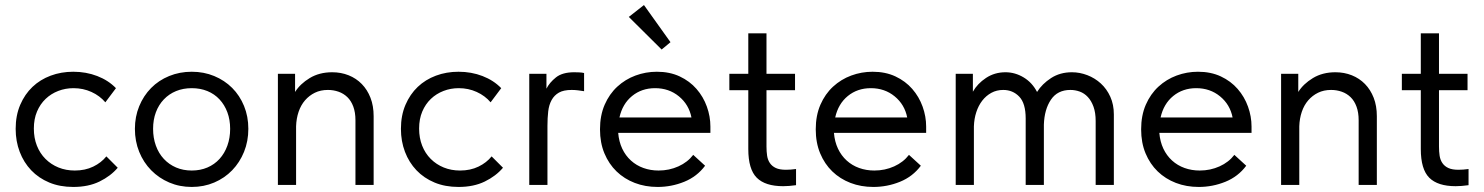

<svg xmlns="http://www.w3.org/2000/svg" viewBox="-20 -732 5874 760"><path d="M270 8Q217 8 175 -9.5Q133 -27 103.5 -58Q74 -89 58 -131Q42 -173 42 -222Q42 -275 60 -317Q78 -359 108.5 -388Q139 -417 180.5 -432.5Q222 -448 270 -448Q321 -448 365 -431Q409 -414 439 -383L397 -327Q375 -353 342 -368Q309 -383 271 -383Q239 -383 210.5 -372Q182 -361 160.5 -340.5Q139 -320 126.5 -290.5Q114 -261 114 -223Q114 -186 126 -155.5Q138 -125 160 -103Q182 -81 211.5 -69Q241 -57 276 -57Q317 -57 349 -72.5Q381 -88 401 -113L446 -68Q418 -35 374 -13.5Q330 8 270 8Z M739 8Q691 8 650 -9.5Q609 -27 578.5 -58Q548 -89 531 -131Q514 -173 514 -222Q514 -270 531 -311.5Q548 -353 578 -383.5Q608 -414 649.5 -431Q691 -448 739 -448Q787 -448 828 -431Q869 -414 899 -384Q929 -354 946 -312.5Q963 -271 963 -222Q963 -173 946 -131Q929 -89 899 -58Q869 -27 828 -9.5Q787 8 739 8ZM739 -57Q773 -57 801 -69Q829 -81 849 -103Q869 -125 880 -155.5Q891 -186 891 -222Q891 -258 880 -287.5Q869 -317 849 -338.5Q829 -360 801 -371.5Q773 -383 739 -383Q705 -383 677 -371.5Q649 -360 628.5 -338.5Q608 -317 597 -287.5Q586 -258 586 -222Q586 -186 597 -155.5Q608 -125 628.5 -103Q649 -81 677 -69Q705 -57 739 -57Z M1387 -256Q1387 -287 1378.5 -310Q1370 -333 1355 -347.5Q1340 -362 1320 -369Q1300 -376 1278 -376Q1249 -376 1226.5 -365Q1204 -354 1187.5 -335Q1171 -316 1162 -289.5Q1153 -263 1152 -232V0H1080V-440H1148V-368Q1168 -400 1206 -423Q1244 -446 1295 -446Q1330 -446 1360 -434Q1390 -422 1412 -399.5Q1434 -377 1446.5 -345Q1459 -313 1459 -272V0H1387V-256Z M1795 8Q1742 8 1700 -9.5Q1658 -27 1628.5 -58Q1599 -89 1583 -131Q1567 -173 1567 -222Q1567 -275 1585 -317Q1603 -359 1633.5 -388Q1664 -417 1705.5 -432.5Q1747 -448 1795 -448Q1846 -448 1890 -431Q1934 -414 1964 -383L1922 -327Q1900 -353 1867 -368Q1834 -383 1796 -383Q1764 -383 1735.5 -372Q1707 -361 1685.5 -340.5Q1664 -320 1651.5 -290.5Q1639 -261 1639 -223Q1639 -186 1651 -155.5Q1663 -125 1685 -103Q1707 -81 1736.5 -69Q1766 -57 1801 -57Q1842 -57 1874 -72.5Q1906 -88 1926 -113L1971 -68Q1943 -35 1899 -13.5Q1855 8 1795 8Z M2253 -446Q2261 -446 2272.5 -445.5Q2284 -445 2292 -443V-371Q2280 -373 2267.5 -374.5Q2255 -376 2243 -376Q2211 -376 2192.5 -365.5Q2174 -355 2163.5 -336Q2153 -317 2150 -291Q2147 -265 2147 -234V0H2075V-440H2143V-381Q2155 -405 2180.5 -425.5Q2206 -446 2253 -446Z M2583 8Q2534 8 2492.5 -8Q2451 -24 2420.5 -53.5Q2390 -83 2372.5 -125Q2355 -167 2355 -220Q2355 -275 2373.5 -317.5Q2392 -360 2423.5 -389Q2455 -418 2495.5 -433Q2536 -448 2580 -448Q2631 -448 2670.5 -429.5Q2710 -411 2737 -380Q2764 -349 2778 -310Q2792 -271 2792 -231V-206H2427Q2430 -171 2443 -143.5Q2456 -116 2477.5 -96.5Q2499 -77 2527 -67Q2555 -57 2587 -57Q2629 -57 2665.5 -73.5Q2702 -90 2724 -119L2771 -76Q2739 -33 2688.5 -12.5Q2638 8 2583 8ZM2573 -383Q2520 -383 2482 -352Q2444 -321 2432 -267H2717Q2707 -318 2667.5 -350.5Q2628 -383 2573 -383ZM2634 -565 2599 -536 2469 -665 2529 -712Z M2867 -440H2942V-600H3014V-440H3127V-375H3014V-152Q3014 -132 3016.5 -115.5Q3019 -99 3027.5 -86.5Q3036 -74 3051 -67Q3066 -60 3091 -60Q3110 -60 3131 -63V1Q3117 3 3104 4Q3091 5 3080 5Q3009 5 2975.5 -28.5Q2942 -62 2942 -142V-375H2867Z M3437 8Q3388 8 3346.5 -8Q3305 -24 3274.5 -53.5Q3244 -83 3226.5 -125Q3209 -167 3209 -220Q3209 -275 3227.5 -317.5Q3246 -360 3277.5 -389Q3309 -418 3349.5 -433Q3390 -448 3434 -448Q3485 -448 3524.5 -429.5Q3564 -411 3591 -380Q3618 -349 3632 -310Q3646 -271 3646 -231V-206H3281Q3284 -171 3297 -143.5Q3310 -116 3331.5 -96.5Q3353 -77 3381 -67Q3409 -57 3441 -57Q3483 -57 3519.5 -73.5Q3556 -90 3578 -119L3625 -76Q3593 -33 3542.5 -12.5Q3492 8 3437 8ZM3427 -383Q3374 -383 3336 -352Q3298 -321 3286 -267H3571Q3561 -318 3521.5 -350.5Q3482 -383 3427 -383Z M4040 -263Q4040 -323 4014.5 -349.5Q3989 -376 3951 -376Q3925 -376 3904 -364.5Q3883 -353 3868 -333.5Q3853 -314 3844.5 -288Q3836 -262 3835 -232V0H3763V-440H3831V-369Q3849 -401 3883 -423.5Q3917 -446 3960 -446Q3998 -446 4032 -425.5Q4066 -405 4085 -368Q4105 -400 4140.5 -423Q4176 -446 4223 -446Q4254 -446 4284 -434.5Q4314 -423 4337.5 -401.5Q4361 -380 4375 -349Q4389 -318 4389 -279V0H4317V-253Q4317 -286 4308.5 -309.5Q4300 -333 4286 -348Q4272 -363 4254 -369.5Q4236 -376 4217 -376Q4166 -376 4140 -337.5Q4114 -299 4112 -239V0H4040V-263Z M4725 8Q4676 8 4634.5 -8Q4593 -24 4562.5 -53.5Q4532 -83 4514.5 -125Q4497 -167 4497 -220Q4497 -275 4515.5 -317.5Q4534 -360 4565.5 -389Q4597 -418 4637.5 -433Q4678 -448 4722 -448Q4773 -448 4812.5 -429.5Q4852 -411 4879 -380Q4906 -349 4920 -310Q4934 -271 4934 -231V-206H4569Q4572 -171 4585 -143.5Q4598 -116 4619.5 -96.5Q4641 -77 4669 -67Q4697 -57 4729 -57Q4771 -57 4807.5 -73.5Q4844 -90 4866 -119L4913 -76Q4881 -33 4830.5 -12.5Q4780 8 4725 8ZM4715 -383Q4662 -383 4624 -352Q4586 -321 4574 -267H4859Q4849 -318 4809.5 -350.5Q4770 -383 4715 -383Z M5358 -256Q5358 -287 5349.5 -310Q5341 -333 5326 -347.5Q5311 -362 5291 -369Q5271 -376 5249 -376Q5220 -376 5197.5 -365Q5175 -354 5158.5 -335Q5142 -316 5133 -289.5Q5124 -263 5123 -232V0H5051V-440H5119V-368Q5139 -400 5177 -423Q5215 -446 5266 -446Q5301 -446 5331 -434Q5361 -422 5383 -399.5Q5405 -377 5417.5 -345Q5430 -313 5430 -272V0H5358V-256Z M5529 -440H5604V-600H5676V-440H5789V-375H5676V-152Q5676 -132 5678.5 -115.5Q5681 -99 5689.5 -86.5Q5698 -74 5713 -67Q5728 -60 5753 -60Q5772 -60 5793 -63V1Q5779 3 5766 4Q5753 5 5742 5Q5671 5 5637.5 -28.5Q5604 -62 5604 -142V-375H5529Z"/></svg>

Font: Tilda Sans
Style: Regular
Weight: 400
Designer: ParaType Ltd
Foundry: ParaType Ltd
Version: Version 1.009